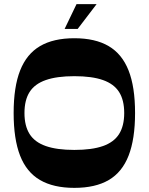

<svg xmlns="http://www.w3.org/2000/svg" viewBox="-20 -897 719 929"><path d="M339.7 12Q238.7 12 173.5 -26Q108.3 -64 77.1 -144.2Q46 -224.3 46 -350Q46 -476.7 77.5 -556.3Q109 -636 173.8 -674Q238.7 -712 339.7 -712Q440.8 -712 505.6 -674Q570.5 -636 602 -556.3Q633.5 -476.7 633.5 -350Q633.5 -224.3 602.3 -144.2Q571.2 -64 506.3 -26Q441.5 12 339.7 12ZM339.7 -171.6Q425.1 -171.6 478.3 -190.4Q531.4 -209.1 556.2 -248.5Q581 -287.9 581 -350Q581 -412.8 556.2 -451.8Q531.4 -490.9 478.3 -509.6Q425.1 -528.4 339.7 -528.4Q255 -528.4 201.5 -509.6Q148 -490.9 123.2 -451.8Q98.4 -412.8 98.4 -350Q98.4 -287.9 123.2 -248.5Q148 -209.1 201.5 -190.4Q255 -171.6 339.7 -171.6ZM292.6 -756.9 350.3 -877.1H447.5L355.7 -756.9Z"/></svg>

Font: Ojuju ExtraLight
Style: Regular
Weight: 200
Designer: Chisaokwu Joboson, Mirko Velimirovic
Foundry: Udi Foundry
Version: Version 1.000